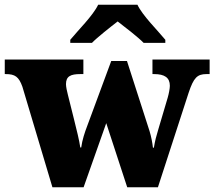

<svg xmlns="http://www.w3.org/2000/svg" viewBox="-26 -786 900 806"><path d="M269 -619V-606H360C381 -628 438 -673 468 -696C498 -673 556 -628 577 -606H668V-619C637 -657 572 -721 551 -766H386C365 -721 300 -657 269 -619ZM68 -422 194 0H325L420 -269L508 0H637L766 -397C787 -460 802 -475 841 -475H854V-536H614V-475H621C665 -475 687 -460 687 -426C687 -415 683 -393 678 -376L638 -241C630 -215 625 -196 620 -166H616C614 -185 609 -212 602 -235L507 -530H441L340 -257C330 -231 319 -198 315 -167H311C307 -196 296 -240 284 -288L259 -388C255 -403 251 -422 251 -433C251 -466 271 -475 311 -475H324V-536H-6V-475H-2C37 -475 53 -464 68 -422Z"/></svg>

Font: Noto Serif Gurmukhi Black
Style: Regular
Weight: 900
Designer: Vaibhav Singh and the Monotype Design Team
Foundry: Monotype Imaging Inc.
Version: Version 2.004